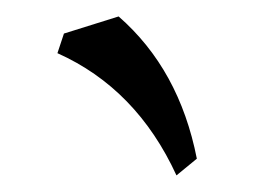

<svg xmlns="http://www.w3.org/2000/svg" viewBox="-20 -737 305 230"><path d="M191.4 -526.9Q143.6 -630.9 48.8 -673.3L56.6 -696.8L122.1 -717.3Q194.8 -653.8 215.8 -546.9Z"/></svg>

Font: Almanac
Style: Regular
Weight: 400
Designer: Eden's Almanac
Version: Version 3.501;March 28, 2021;FontCreator 13.0.0.2683 64-bit